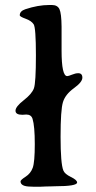

<svg xmlns="http://www.w3.org/2000/svg" viewBox="-20 -729 374 749"><path d="M57.1 -669.4Q57.1 -685.5 78.6 -692.9Q128.4 -709.5 171.9 -709.5H182.6Q204.1 -709.5 211.9 -693.4Q219.7 -676.8 220.2 -625V-531.7Q220.2 -432.1 242.2 -432.1Q247.1 -432.1 260.7 -437.7Q274.4 -443.4 285.2 -443.4Q301.3 -443.4 301.3 -426Q301.3 -408.7 268.1 -384.8Q234.9 -360.8 225.6 -330.6Q216.3 -300.3 216.3 -195.6Q216.3 -90.8 227.1 -64Q232.4 -50.3 256.6 -38.6Q280.8 -26.9 280.8 -17.1Q280.8 -2.4 194.3 -2.4L182.1 -2Q169.9 -1.5 158.7 -1.5L135.3 -0.5H112.3L101.1 -1Q60.1 -1 60.1 -21.5Q60.1 -26.9 79.8 -39.6Q99.6 -52.2 107.7 -74.5Q115.7 -96.7 115.7 -167Q115.7 -237.3 106.9 -265.6Q101.6 -282.2 82.5 -282.2L67.4 -281.2Q40.5 -281.2 40.5 -297.1Q40.5 -313 72.5 -337.9Q104.5 -362.8 112.3 -384.5Q120.1 -406.2 120.1 -513.4Q120.1 -620.6 111.3 -634.3Q102.5 -647.9 79.8 -656Q57.1 -664.1 57.1 -669.4Z"/></svg>

Font: Averia Serif Libre Light
Style: Regular
Weight: 300
Version: Version 1.002